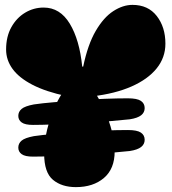

<svg xmlns="http://www.w3.org/2000/svg" viewBox="-20 -758 703 787"><path d="M291 9Q233 9 197 -21Q161 -51 161 -128Q161 -178 173.5 -228Q186 -278 205.5 -321.5Q225 -365 247 -392L253 -364Q168 -382 113 -410.5Q58 -439 31.5 -475.5Q5 -512 5 -555Q5 -608 26.5 -646.5Q48 -685 83 -706Q118 -727 159 -727Q226 -727 266 -661Q306 -595 317 -485H321Q340 -576 372.5 -631.5Q405 -687 444.5 -712.5Q484 -738 523 -738Q587 -738 622.5 -692.5Q658 -647 658 -579Q658 -522 622 -477.5Q586 -433 519 -403.5Q452 -374 358 -363L367 -382Q390 -348 409 -305Q428 -262 439 -218.5Q450 -175 450 -137Q450 -66 406 -28.5Q362 9 291 9ZM115 -246Q83 -246 69 -256Q55 -266 55 -283Q55 -300 68.5 -311.5Q82 -323 119 -330Q153 -335 201 -339Q249 -343 302.5 -347Q356 -351 408.5 -353Q461 -355 504 -355Q542 -355 557.5 -344.5Q573 -334 573 -315Q573 -297 558.5 -285.5Q544 -274 512 -269Q475 -265 422 -260.5Q369 -256 311 -253Q253 -250 201.5 -248Q150 -246 115 -246ZM115 -116Q83 -116 69 -126Q55 -136 55 -153Q55 -170 68.5 -181.5Q82 -193 119 -200Q153 -205 201 -209Q249 -213 302.5 -217Q356 -221 408.5 -223Q461 -225 504 -225Q542 -225 557.5 -214.5Q573 -204 573 -185Q573 -167 558.5 -155.5Q544 -144 512 -139Q475 -135 422 -130.5Q369 -126 311 -123Q253 -120 201.5 -118Q150 -116 115 -116Z"/></svg>

Font: DynaPuff
Style: Bold
Weight: 700
Designer: Toshi Omagari, Jennifer Daniel
Foundry: Google Fonts
Version: Version 2.000